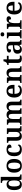

<svg xmlns="http://www.w3.org/2000/svg" viewBox="3074 -3880 816 7005"><g transform="rotate(-90 3482.5 -378.0)"><path d="M253 10Q187 10 142 -19Q97 -48 73 -109.5Q49 -171 49 -267Q49 -364 73 -425.5Q97 -487 142 -517Q187 -547 252 -547Q309 -547 344 -524.5Q379 -502 401 -467H406Q404 -491 403 -521.5Q402 -552 402 -578V-647Q402 -675 390.5 -689Q379 -703 360.5 -707Q342 -711 321 -711H313V-760H532V-122Q532 -92 542.5 -76Q553 -60 570.5 -54.5Q588 -49 611 -49H619V0H431L412 -82H407Q385 -40 348.5 -15Q312 10 253 10ZM286 -61Q353 -61 377.5 -112Q402 -163 402 -268Q402 -369 377.5 -423Q353 -477 286 -477Q249 -477 226 -452.5Q203 -428 192.5 -381.5Q182 -335 182 -267Q182 -164 206 -112.5Q230 -61 286 -61Z M934 10Q819 10 752.5 -59.5Q686 -129 686 -270Q686 -410 749.5 -479Q813 -548 937 -548Q1053 -548 1119 -479Q1185 -410 1185 -270Q1185 -129 1121.5 -59.5Q1058 10 934 10ZM936 -49Q979 -49 1004.5 -74Q1030 -99 1041 -148.5Q1052 -198 1052 -270Q1052 -379 1025.5 -433.5Q999 -488 935 -488Q871 -488 845 -433.5Q819 -379 819 -270Q819 -161 845.5 -105Q872 -49 936 -49Z M1527 10Q1456 10 1401.5 -17Q1347 -44 1316.5 -104.5Q1286 -165 1286 -266Q1286 -373 1317.5 -434.5Q1349 -496 1402.5 -522Q1456 -548 1523 -548Q1579 -548 1621.5 -535Q1664 -522 1688 -499Q1712 -476 1712 -444Q1712 -422 1701.5 -404.5Q1691 -387 1666.5 -377Q1642 -367 1598 -367Q1598 -401 1591.5 -429Q1585 -457 1569.5 -474Q1554 -491 1525 -491Q1493 -491 1469 -471.5Q1445 -452 1432 -403Q1419 -354 1419 -267Q1419 -198 1432.5 -152Q1446 -106 1474.5 -83.5Q1503 -61 1549 -61Q1583 -61 1610.5 -71Q1638 -81 1658.5 -99Q1679 -117 1690 -138Q1701 -131 1706 -120Q1711 -109 1711 -95Q1711 -71 1691.5 -46.5Q1672 -22 1631 -6Q1590 10 1527 10Z M2017 10Q1934 10 1892 -37.5Q1850 -85 1850 -187V-417Q1850 -447 1842 -462Q1834 -477 1818 -482Q1802 -487 1778 -487H1775V-536H1981V-206Q1981 -164 1989 -132.5Q1997 -101 2015.5 -84Q2034 -67 2067 -67Q2104 -67 2127.5 -86.5Q2151 -106 2161.5 -141Q2172 -176 2172 -223V-420Q2172 -450 2162.5 -464.5Q2153 -479 2137 -483Q2121 -487 2100 -487H2097V-536H2302V-113Q2302 -85 2311.5 -71Q2321 -57 2337.5 -53Q2354 -49 2374 -49H2381V0H2197L2178 -75H2173Q2145 -27 2106.5 -8.5Q2068 10 2017 10Z M2428 0V-49H2438Q2461 -49 2477 -53.5Q2493 -58 2502.5 -73.5Q2512 -89 2512 -119V-423Q2512 -452 2502.5 -466Q2493 -480 2476.5 -484.5Q2460 -489 2438 -489H2435V-536H2625L2638 -461H2643Q2669 -508 2706 -528Q2743 -548 2799 -548Q2833 -548 2861.5 -539Q2890 -530 2911 -511.5Q2932 -493 2944 -461H2951Q2976 -508 3016 -528Q3056 -548 3109 -548Q3188 -548 3231.5 -502Q3275 -456 3275 -354V-120Q3275 -89 3283.5 -74Q3292 -59 3308 -54Q3324 -49 3346 -49H3349V0H3145V-335Q3145 -400 3125 -435.5Q3105 -471 3056 -471Q3021 -471 2999.5 -451Q2978 -431 2968.5 -398Q2959 -365 2959 -325V-120Q2959 -89 2967.5 -74Q2976 -59 2992 -54Q3008 -49 3030 -49H3033V0H2829V-335Q2829 -400 2810 -435.5Q2791 -471 2741 -471Q2704 -471 2682.5 -449Q2661 -427 2651.5 -391Q2642 -355 2642 -313V-115Q2642 -86 2652 -72Q2662 -58 2678.5 -53.5Q2695 -49 2717 -49H2721V0Z M3675 10Q3554 10 3490 -62Q3426 -134 3426 -265Q3426 -405 3488.5 -476.5Q3551 -548 3664 -548Q3769 -548 3828.5 -487.5Q3888 -427 3888 -308V-258H3559Q3561 -155 3597 -108Q3633 -61 3702 -61Q3753 -61 3787.5 -84Q3822 -107 3839 -138Q3851 -135 3859 -124.5Q3867 -114 3867 -98Q3867 -75 3847 -49.5Q3827 -24 3784.5 -7Q3742 10 3675 10ZM3755 -319Q3755 -396 3734.5 -441.5Q3714 -487 3665 -487Q3618 -487 3591 -444Q3564 -401 3561 -319Z M3957 0V-49H3964Q3987 -49 4004 -53.5Q4021 -58 4031 -73.5Q4041 -89 4041 -119V-421Q4041 -450 4031.5 -464Q4022 -478 4005.5 -482.5Q3989 -487 3967 -487H3962V-536H4154L4167 -461H4172Q4199 -508 4235.5 -528Q4272 -548 4326 -548Q4406 -548 4449 -502Q4492 -456 4492 -354V-120Q4492 -89 4500 -74Q4508 -59 4523.5 -54Q4539 -49 4561 -49H4566V0H4362V-335Q4362 -400 4342.5 -435.5Q4323 -471 4272 -471Q4235 -471 4212.5 -449Q4190 -427 4180.5 -391Q4171 -355 4171 -313V-115Q4171 -86 4180.5 -72Q4190 -58 4206.5 -53.5Q4223 -49 4245 -49H4250V0Z M4842 10Q4765 10 4726.5 -25Q4688 -60 4688 -147V-472H4613V-519Q4640 -519 4664 -529.5Q4688 -540 4704 -557Q4720 -574 4731.5 -599Q4743 -624 4750 -660H4819V-536H4948V-472H4819V-152Q4819 -105 4836.5 -83Q4854 -61 4889 -61Q4907 -61 4924 -63Q4941 -65 4957 -69V-12Q4942 -5 4910.5 2.5Q4879 10 4842 10Z M5181 10Q5137 10 5101.5 -7.5Q5066 -25 5045.5 -61Q5025 -97 5025 -152Q5025 -233 5081 -271.5Q5137 -310 5250 -314L5333 -317V-374Q5333 -410 5327 -436Q5321 -462 5304 -476.5Q5287 -491 5254 -491Q5224 -491 5207 -477.5Q5190 -464 5183.5 -440Q5177 -416 5177 -383Q5122 -383 5094.5 -398Q5067 -413 5067 -448Q5067 -484 5093.5 -506Q5120 -528 5165 -538Q5210 -548 5263 -548Q5363 -548 5413 -509.5Q5463 -471 5463 -377V-120Q5463 -92 5469 -77Q5475 -62 5488.5 -55.5Q5502 -49 5524 -49H5527V0H5360L5341 -75H5333Q5311 -48 5291.5 -29Q5272 -10 5246.5 0Q5221 10 5181 10ZM5224 -59Q5257 -59 5281.5 -75Q5306 -91 5319.5 -121Q5333 -151 5333 -191V-268L5281 -265Q5234 -263 5207.5 -249Q5181 -235 5169.5 -210Q5158 -185 5158 -148Q5158 -118 5165.5 -98.5Q5173 -79 5187.5 -69Q5202 -59 5224 -59Z M5583 0V-49H5596Q5617 -49 5633.5 -54.5Q5650 -60 5660.5 -75Q5671 -90 5671 -118V-420Q5671 -448 5660.5 -462.5Q5650 -477 5633 -482Q5616 -487 5596 -487H5587V-536H5801V-120Q5801 -91 5811 -75.5Q5821 -60 5838 -54.5Q5855 -49 5876 -49H5888V0ZM5731 -630Q5700 -630 5678.5 -646.5Q5657 -663 5657 -698Q5657 -735 5678.5 -750.5Q5700 -766 5731 -766Q5762 -766 5784 -750.5Q5806 -735 5806 -698Q5806 -663 5784 -646.5Q5762 -630 5731 -630Z M5929 0V-49H5932Q5955 -49 5972.5 -54Q5990 -59 6000 -74.5Q6010 -90 6010 -121V-419Q6010 -449 6000.5 -463.5Q5991 -478 5974 -482.5Q5957 -487 5935 -487H5932V-536H6114L6134 -439H6139Q6154 -472 6171.5 -496.5Q6189 -521 6215 -534Q6241 -547 6284 -547Q6340 -547 6366 -524.5Q6392 -502 6392 -465Q6392 -425 6363.5 -403.5Q6335 -382 6279 -382Q6279 -410 6275 -427.5Q6271 -445 6260 -454Q6249 -463 6230 -463Q6205 -463 6188 -444.5Q6171 -426 6161 -396Q6151 -366 6146 -332.5Q6141 -299 6141 -270V-116Q6141 -87 6151 -72.5Q6161 -58 6178 -53.5Q6195 -49 6215 -49H6246V0Z M6706 10Q6585 10 6521 -62Q6457 -134 6457 -265Q6457 -405 6519.5 -476.5Q6582 -548 6695 -548Q6800 -548 6859.5 -487.5Q6919 -427 6919 -308V-258H6590Q6592 -155 6628 -108Q6664 -61 6733 -61Q6784 -61 6818.5 -84Q6853 -107 6870 -138Q6882 -135 6890 -124.5Q6898 -114 6898 -98Q6898 -75 6878 -49.5Q6858 -24 6815.5 -7Q6773 10 6706 10ZM6786 -319Q6786 -396 6765.5 -441.5Q6745 -487 6696 -487Q6649 -487 6622 -444Q6595 -401 6592 -319Z"/></g></svg>

Font: Noto Serif Hebrew SemiBold
Style: Regular
Weight: 600
Version: Version 2.003